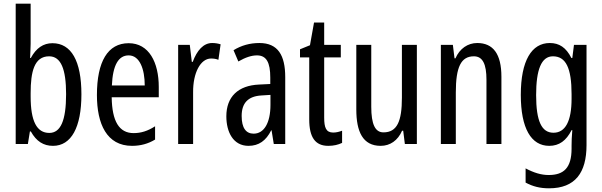

<svg xmlns="http://www.w3.org/2000/svg" viewBox="-20 -780 3261 1040"><path d="M146 -543V-760H65V0H131L142 -68H147C177 -14 216 10 267 10C366 10 421 -90 421 -269C421 -450 366 -546 264 -546C215 -546 176 -520 147 -466H143C144 -496 146 -522 146 -543ZM246 -475C310 -475 338 -406 338 -270C338 -126 308 -60 247 -60C179 -60 146 -124 146 -257V-276C146 -390 165 -475 246 -475Z M677 -546C564 -546 505 -447 505 -265C505 -109 558 10 695 10C741 10 782 -1 820 -24V-96C780 -70 743 -59 704 -59C625 -59 587 -123 585 -253H840V-309C840 -442 787 -546 677 -546ZM677 -480C737 -480 764 -405 764 -317H586C591 -428 622 -480 677 -480Z M1129 -547C1082 -547 1047 -507 1024 -445H1019L1008 -537H945V0H1026V-280C1025 -385 1066 -463 1123 -463C1138 -463 1151 -461 1163 -456L1175 -540C1159 -545 1144 -547 1129 -547Z M1385 -547C1334 -547 1287 -534 1245 -508L1271 -447C1309 -469 1342 -480 1372 -480C1423 -480 1444 -442 1444 -360V-325L1383 -322C1270 -317 1206 -256 1206 -150C1206 -65 1243 10 1326 10C1382 10 1421 -18 1449 -74H1451L1463 0H1525V-362C1525 -480 1486 -547 1385 -547ZM1397 -263 1445 -266V-212C1445 -114 1410 -56 1354 -56C1313 -56 1289 -86 1289 -152C1289 -222 1324 -259 1397 -263Z M1785 -62C1746 -62 1736 -89 1736 -143V-469H1826V-537H1736V-658H1681L1659 -535L1605 -513V-469H1655V-133C1655 -37 1687 10 1758 10C1788 10 1812 4 1833 -6V-72C1817 -66 1801 -62 1785 -62Z M2238 -537H2157V-251C2157 -123 2131 -63 2057 -63C2012 -63 1991 -107 1991 -202V-537H1910V-187C1910 -67 1945 10 2042 10C2093 10 2135 -19 2158 -72H2164L2173 0H2238Z M2565 -547C2514 -547 2470 -517 2447 -464H2442L2433 -537H2368V0H2449V-279C2449 -417 2477 -475 2547 -475C2595 -475 2615 -432 2615 -348V0H2696V-364C2696 -488 2651 -547 2565 -547Z M2958 -547C2860 -547 2801 -452 2801 -266C2801 -85 2857 10 2955 10C3009 10 3047 -18 3076 -75H3080C3077 -43 3076 -13 3076 9V25C3076 129 3034 168 2952 168C2912 168 2872 156 2827 132V209C2866 230 2905 240 2954 240C3096 240 3157 155 3157 6V-537H3089L3080 -466H3075C3046 -523 3009 -547 2958 -547ZM2975 -475C3045 -475 3076 -412 3076 -270V-245C3076 -123 3042 -61 2978 -61C2914 -61 2884 -123 2884 -265C2884 -402 2912 -475 2975 -475Z"/></svg>

Font: Noto Sans Devanagari ExtraCondensed
Style: Regular
Weight: 400
Width: 2
Designer: Jelle Bosma - Monotype Design Team
Foundry: Monotype Imaging Inc.
Version: Version 2.004